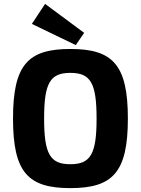

<svg xmlns="http://www.w3.org/2000/svg" viewBox="-20 -955 724 988"><path d="M413 -786 212 -935 144 -832 370 -723ZM342 -703C124 -703 47 -622 47 -345C47 -68 124 13 342 13C560 13 638 -68 638 -345C638 -622 560 -703 342 -703ZM342 -580C446 -580 477 -528 477 -345C477 -162 446 -110 342 -110C238 -110 207 -162 207 -345C207 -528 238 -580 342 -580Z"/></svg>

Font: SnT
Style: Bold
Weight: 700
Designer: Natanael Gama
Version: Version 1.001;PS 001.001;hotconv 1.0.70;makeotf.lib2.5.58329